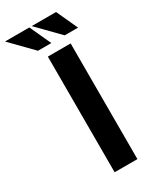

<svg xmlns="http://www.w3.org/2000/svg" viewBox="-300 -992 867 1058"><g transform="rotate(-30 133.5 -463.0)"><path d="M95 -736H240V0H95ZM-68 -926H87L149 -791H64ZM102 -926H257L319 -791H234Z"/></g></svg>

Font: Reem Kufi
Style: Bold
Weight: 700
Designer: Khaled Hosny
Version: Version 1.001